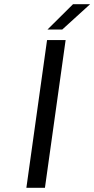

<svg xmlns="http://www.w3.org/2000/svg" viewBox="-20 -890 447 910"><path d="M203 -700H291L193 0H105ZM205 -750 326 -870H407L275 -750Z"/></svg>

Font: Fivo Sans Modern
Style: Italic
Weight: 400
Designer: Alexander Slobzheninov
Foundry: Alexander Slobzheninov
Version: 1.0